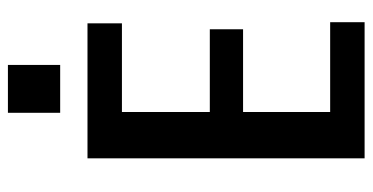

<svg xmlns="http://www.w3.org/2000/svg" viewBox="-248 -693 941 485"><g transform="rotate(-90 222.5 -450.5)"><path d="M156 -87H409V0H65V-700H406V-613H156L182 -682V-344L156 -391H391V-307H156L182 -354V-18ZM301 -901V-769H180V-901Z"/></g></svg>

Font: Pathway Extreme Condensed SemiBold
Style: Regular
Weight: 600
Width: 3
Version: Version 1.001;gftools[0.9.26]